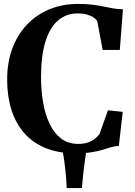

<svg xmlns="http://www.w3.org/2000/svg" viewBox="-20 -772 688 980"><path d="M320.5 188Q319.5 166 317.8 141.5Q316 117 313.2 91.2Q310.5 65.5 307 41.8Q303.5 18 299 -2.5L420.5 -2Q416.5 24.5 412 57Q407.5 89.5 404 123.2Q400.5 157 398 188ZM366 10.5Q278.5 10.5 212.8 -16.2Q147 -43 103.5 -93Q60 -143 38.2 -212Q16.5 -281 16.5 -365Q16.5 -454 43.2 -525.2Q70 -596.5 118.5 -647.2Q167 -698 233.2 -725Q299.5 -752 378.5 -752Q419 -752 450.2 -748.2Q481.5 -744.5 507.2 -739Q533 -733.5 557.2 -729.2Q581.5 -725 607.5 -724.5L591.5 -517H504L476.5 -663.5Q471 -673.5 458.2 -682.5Q445.5 -691.5 425 -697.5Q404.5 -703.5 375 -703.5Q318.5 -703.5 276.5 -667.8Q234.5 -632 212 -560Q189.5 -488 189.5 -379Q189.5 -310 200.2 -248Q211 -186 233.8 -138.8Q256.5 -91.5 292.5 -64.5Q328.5 -37.5 379.5 -37.5Q409 -37.5 430 -45.2Q451 -53 465 -64.5Q479 -76 487.5 -87L531 -209L606.5 -201L586.5 -27Q564.5 -26 545 -20Q525.5 -14 502.2 -7Q479 0 446.5 5.2Q414 10.5 366 10.5Z"/></svg>

Font: Merriweather 72pt
Style: Bold
Weight: 700
Version: Version 2.100